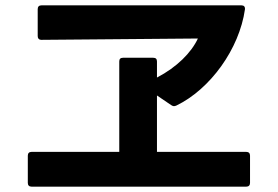

<svg xmlns="http://www.w3.org/2000/svg" viewBox="-20 -720 1040 718"><path d="M883 -700H135C126 -700 121 -695 121 -686V-585C121 -576 126 -571 134 -571H135L720 -576C696 -524 642 -469 567 -430V-490C567 -499 563 -504 553 -504H440C430 -504 426 -499 426 -490V-152H98C89 -152 84 -147 84 -138V-36C84 -27 89 -22 98 -22H901C910 -22 915 -27 915 -36V-138C915 -147 910 -152 901 -152H567V-363L620 -327C623 -325 627 -323 631 -323C633 -323 636 -324 639 -325C766 -386 875 -537 896 -685C897 -695 892 -700 883 -700Z"/></svg>

Font: LINE Seed JP_OTF Bold
Style: Regular
Weight: 700
Designer: LINE & Fontrix & Fontworks
Version: Version 1.009